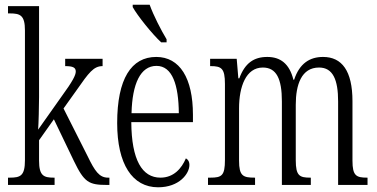

<svg xmlns="http://www.w3.org/2000/svg" viewBox="-20 -786 1603 816"><path d="M14 0H212V-31H208C166 -31 146 -39 146 -103V-190L209 -279L294 -102C338 -11 357 0 435 0H445V-31H439C402 -31 383 -59 353 -121L250 -325L305 -402C358 -478 378 -505 416 -505V-536H257V-505C290 -505 302 -499 302 -482C302 -467 290 -442 241 -375L142 -235C144 -257 146 -338 146 -374V-760H14V-729H22C66 -729 86 -721 86 -657V-105C86 -39 67 -31 22 -31H14Z M665 -606H688V-619C665 -657 632 -721 616 -766H544V-756C563 -721 626 -642 665 -606ZM652 10C742 10 785 -48 785 -85C785 -100 778 -109 770 -113C752 -70 718 -31 662 -31C584 -31 539 -106 538 -267H800V-298C800 -454 744 -544 644 -544C538 -544 478 -451 478 -263C478 -89 542 10 652 10ZM740 -305H539C542 -430 577 -506 645 -506C713 -506 739 -424 740 -305Z M864 0H1064V-31H1062C1013 -31 996 -38 996 -103V-326C996 -417 1025 -499 1097 -499C1155 -499 1178 -451 1178 -355V0H1301V-31H1298C1253 -31 1237 -39 1237 -105V-341C1237 -426 1261 -499 1336 -499C1395 -499 1417 -447 1417 -355V0H1542V-31H1540C1494 -31 1478 -39 1478 -103V-356C1478 -485 1433 -544 1353 -544C1297 -544 1253 -517 1230 -447H1227C1210 -516 1171 -544 1116 -544C1059 -544 1021 -518 997 -453H993L986 -536H873V-505H875C921 -505 936 -496 936 -429V-106C936 -39 922 -31 874 -31H864Z"/></svg>

Font: Noto Serif Thai ExtraCondensed Light
Style: Regular
Weight: 300
Width: 2
Designer: Monotype Design Team
Foundry: Monotype Imaging Inc.
Version: Version 2.002